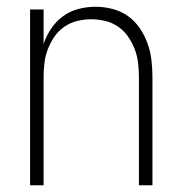

<svg xmlns="http://www.w3.org/2000/svg" viewBox="-20 -548 540 568"><path d="M69 0V-520H109V-418Q117 -442 131.5 -463.5Q146 -485 166.5 -500Q187 -515 212 -521.5Q237 -528 263 -528Q288 -528 313 -521.5Q338 -515 358.5 -500.5Q379 -486 393.5 -464.5Q408 -443 416.5 -419.5Q425 -396 428 -370.5Q431 -345 431 -320V0H391V-320Q391 -341 388.5 -362Q386 -383 378.5 -402.5Q371 -422 359 -439.5Q347 -457 329.5 -469Q312 -481 291.5 -486Q271 -491 250 -491Q229 -491 208.5 -486Q188 -481 170.5 -469Q153 -457 141 -439.5Q129 -422 121.5 -402.5Q114 -383 111.5 -362Q109 -341 109 -320V0Z"/></svg>

Font: Iosevka Extralight
Style: Regular
Weight: 200
Monospace: yes
Designer: Belleve Invis
Foundry: Belleve Invis
Version: Version 32.0.1; ttfautohint (v1.8.4)